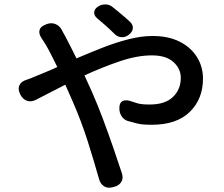

<svg xmlns="http://www.w3.org/2000/svg" viewBox="-20 -824 1040 891"><path d="M578 -663Q562 -650 543 -651.5Q524 -653 510 -668Q490 -688 469.5 -706Q449 -724 431 -739Q416 -752 417 -767Q418 -782 434 -793Q450 -804 469.5 -803.5Q489 -803 503 -791Q523 -775 544.5 -757Q566 -739 583 -723Q598 -709 596.5 -692.5Q595 -676 578 -663ZM72 -391Q62 -412 70.5 -429Q79 -446 101 -453Q112 -457 119.5 -459.5Q127 -462 140 -468Q164 -478 191 -489Q218 -500 246 -513Q232 -541 219.5 -566Q207 -591 195 -612Q189 -622 182.5 -632Q176 -642 172 -648Q159 -668 163.5 -684.5Q168 -701 190 -709L196 -712Q218 -720 237 -712.5Q256 -705 267 -685Q270 -679 273 -673Q276 -667 281 -659Q294 -635 307.5 -608Q321 -581 335 -553Q395 -579 456.5 -603Q518 -627 577 -642Q636 -657 688 -657Q761 -657 813 -631Q865 -605 893.5 -560Q922 -515 922 -459Q922 -365 861 -305Q800 -245 684 -245Q656 -245 639 -247Q622 -249 608.5 -253Q595 -257 579 -261Q558 -265 545.5 -283Q533 -301 534 -323Q534 -346 547 -354Q560 -362 582 -356Q602 -349 620 -344Q638 -339 675 -339Q746 -339 782.5 -374Q819 -409 819 -463Q819 -505 785 -536Q751 -567 685 -567Q616 -567 534 -539Q452 -511 372 -474L407 -397Q433 -338 457.5 -272.5Q482 -207 504.5 -142Q527 -77 546 -19Q553 3 543 20Q533 37 510 43L502 45Q480 51 463 40.5Q446 30 440 8Q416 -77 387 -168.5Q358 -260 317 -354L283 -431L145 -360Q124 -350 105 -356.5Q86 -363 75 -384Z"/></svg>

Font: Chiron GoRound TC M
Style: Regular
Weight: 500
Designer: Ryoko NISHIZUKA 西塚涼子 (kana, bopomofo & ideographs); Paul D. Hunt (Latin, Greek & Cyrillic); Sandoll Communications 산돌커뮤니
Foundry: Adobe
Version: Version 1.000;hotconv 1.1.1;makeotfexe 2.6.0